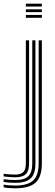

<svg xmlns="http://www.w3.org/2000/svg" viewBox="-89 -820 300 1047"><path d="M52 -784.5V-800H139.2V-784.5ZM52 -723V-738.5H139.2V-723ZM52 -753.8V-769.2H139.2V-753.8ZM-6 206.8Q-25.8 206.8 -42.8 205.4Q-59.8 204 -69.2 201.2V186.5Q-57.2 189 -40.8 190.4Q-24.2 191.8 -6 191.8Q62.5 191.8 92.1 163.8Q121.8 135.8 121.8 71.2V-600H139.2V71.2Q139.2 143.8 105.6 175.2Q72 206.8 -6 206.8ZM-6 177Q-21.2 177 -38.4 175.8Q-55.5 174.5 -69.2 171.8V157.2Q-54.5 159.2 -37.8 160.5Q-21 161.8 -6 161.8Q44 161.8 65.5 140.8Q87 119.8 87 71.2V-600H104.2V71.2Q104.2 127.8 78.8 152.4Q53.2 177 -6 177ZM-6 146.8Q-19.5 146.8 -36.2 145.6Q-53 144.5 -69.2 142.2V127.8Q-51.8 129.8 -35.5 130.9Q-19.2 132 -6 132Q25.2 132 38.6 117.9Q52 103.8 52 71.2V-600H69.5V71.2Q69.5 111.8 52 129.2Q34.5 146.8 -6 146.8Z"/></svg>

Font: Big Shoulders Inline Display Thin SemiBold
Style: Regular
Weight: 600
Version: Version 2.002